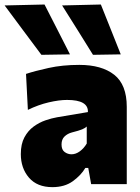

<svg xmlns="http://www.w3.org/2000/svg" viewBox="-63 -796 606 830"><path d="M163.5 13Q97.5 13 62.2 -28Q27 -69 27 -130Q27 -173.5 42.5 -202.2Q58 -231 82.2 -248.8Q106.5 -266.5 133.5 -275.8Q160.5 -285 183.5 -289L317 -311.5Q319.5 -364 227 -364Q192.5 -364 147.5 -353.5Q102.5 -343 57.5 -321L49.5 -476.5Q87 -489 147 -502.2Q207 -515.5 280 -515.5Q376.5 -515.5 430.8 -472.8Q485 -430 485 -334V0H331L318.5 -70H306Q286.5 -37.5 251.2 -12.2Q216 13 163.5 13ZM246 -129Q264.5 -129 282 -141.8Q299.5 -154.5 312 -175.5V-249Q304.5 -242 292 -236.8Q279.5 -231.5 248 -223.5Q229 -218.5 216 -206Q203 -193.5 203 -171.5Q203 -148.5 216.5 -138.8Q230 -129 246 -129ZM116 -559Q78 -610 38 -663.5Q-2 -717 -43 -772.5L129.5 -776.5Q157 -722.5 184.5 -669Q212 -615 239.5 -561ZM339 -559Q307.5 -610 274 -663.5Q240 -717 205.5 -772.5L373 -776.5Q394.5 -722.5 416 -669Q437.5 -615 459 -561Z"/></svg>

Font: Heraclito ExtraBold
Style: Regular
Weight: 800
Designer: Kostas Bartsokas (font) & Cristiano Sobral (main changes)
Foundry: Kostas Bartsokas (font) & Cristiano Sobral (main changes)
Version: Version 1.00;July 8, 2020;FontCreator 13.0.0.2655 64-bit